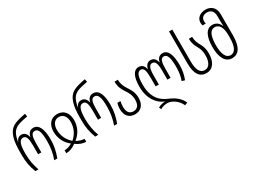

<svg xmlns="http://www.w3.org/2000/svg" viewBox="-47 -1607 3608 2695"><g transform="rotate(-30 1757.0 -260.0)"><path d="M97 0H147C115 -91 98 -177 98 -284C98 -419 119 -494 180 -494C233 -494 249 -441 249 -328V-186H301V-328C301 -441 316 -494 370 -494C430 -494 451 -421 451 -284C451 -180 436 -91 403 0H453C488 -95 506 -177 506 -284C506 -441 465 -542 374 -542C318 -542 287 -506 276 -449H274C263 -506 231 -542 180 -542C149 -542 115 -530 93 -474H91C111 -590 141 -643 208 -677C250 -698 325 -712 382 -723L373 -770C299 -756 228 -740 185 -717C66 -658 44 -510 44 -342V-288C44 -175 61 -94 97 0Z M599 0C653 0 710 -21 760 -60C811 -21 868 0 922 0V-48C884 -48 841 -60 798 -85V-87C875 -147 927 -238 927 -351C927 -460 869 -542 760 -542C651 -542 594 -460 594 -351C594 -238 645 -147 722 -87V-85C679 -59 637 -48 599 -48ZM760 -108C697 -164 648 -243 648 -351C648 -431 686 -494 760 -494C835 -494 873 -431 873 -351C873 -243 824 -164 760 -108Z M1067 0H1117C1085 -91 1068 -177 1068 -284C1068 -419 1089 -494 1150 -494C1203 -494 1219 -441 1219 -328V-186H1271V-328C1271 -441 1286 -494 1340 -494C1400 -494 1421 -421 1421 -284C1421 -180 1406 -91 1373 0H1423C1458 -95 1476 -177 1476 -284C1476 -441 1435 -542 1344 -542C1288 -542 1257 -506 1246 -449H1244C1233 -506 1201 -542 1150 -542C1119 -542 1085 -530 1063 -474H1061C1081 -590 1111 -643 1178 -677C1220 -698 1295 -712 1352 -723L1343 -770C1269 -756 1198 -740 1155 -717C1036 -658 1014 -510 1014 -342V-288C1014 -175 1031 -94 1067 0Z M1713 10C1794 10 1867 -43 1867 -166C1867 -262 1829 -316 1793 -371C1765 -415 1741 -462 1741 -532H1687C1687 -440 1720 -389 1752 -339C1783 -292 1812 -246 1812 -168C1812 -80 1773 -38 1712 -38C1654 -38 1613 -72 1613 -165C1613 -199 1616 -225 1623 -255H1573C1563 -223 1559 -196 1559 -163C1559 -46 1621 10 1713 10Z M2379 250 2425 233C2390 148 2314 92 2223 54C2116 10 2008 -76 2008 -296C2008 -419 2029 -494 2087 -494C2138 -494 2154 -441 2154 -328V-186H2206V-328C2206 -441 2223 -494 2275 -494C2326 -494 2344 -441 2344 -328V-186H2396V-328C2396 -441 2411 -494 2463 -494C2520 -494 2541 -419 2541 -284C2541 -206 2533 -137 2507 -68L2554 -54C2584 -128 2596 -198 2596 -284C2596 -449 2553 -542 2470 -542C2413 -542 2382 -506 2371 -449H2369C2358 -506 2326 -542 2275 -542C2223 -542 2192 -506 2181 -449H2179C2168 -506 2136 -542 2080 -542C1996 -542 1954 -449 1954 -296C1954 -102 2046 17 2159 62V64C2120 64 2075 77 2046 96L2062 130C2092 111 2136 99 2179 99C2250 99 2344 163 2379 250Z M2868 10C2976 10 3033 -83 3033 -213C3033 -282 3019 -330 2993 -376C2967 -423 2945 -466 2945 -532H2892C2892 -451 2917 -406 2944 -358C2966 -317 2978 -276 2978 -214C2978 -110 2941 -38 2868 -38C2793 -38 2755 -109 2755 -237V-760H2702V-237C2702 -65 2765 10 2868 10Z M3287 10C3388 10 3452 -74 3452 -261V-607C3452 -719 3380 -770 3298 -770C3210 -770 3145 -721 3145 -644C3145 -628 3148 -613 3153 -598H3204C3201 -610 3199 -623 3199 -636C3199 -701 3244 -725 3297 -725C3359 -725 3398 -684 3398 -604V-518C3398 -496 3399 -474 3401 -447H3398C3379 -497 3335 -537 3273 -537C3175 -537 3120 -442 3120 -262C3120 -107 3170 10 3287 10ZM3287 -38C3212 -38 3175 -121 3175 -262C3175 -411 3211 -492 3284 -492C3359 -492 3398 -421 3398 -301V-258C3398 -118 3360 -38 3287 -38Z"/></g></svg>

Font: Noto Sans Georgian ExtraCondensed Light
Style: Regular
Weight: 300
Width: 2
Designer: Monotype Design Team, Akaki Razmadze
Foundry: Google LLC
Version: Version 2.005